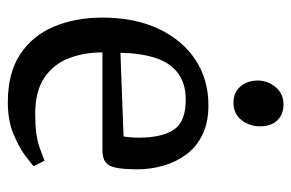

<svg xmlns="http://www.w3.org/2000/svg" viewBox="-147 -589 745 491"><g transform="rotate(90 225.5 -343.5)"><path d="M241 9Q167 9 119 -22.5Q71 -54 48 -109Q25 -164 25 -233Q25 -315 53.5 -376Q82 -437 132.5 -470.5Q183 -504 249 -504Q293 -504 324 -489Q355 -474 374.5 -448Q394 -422 403.5 -389.5Q413 -357 413 -322Q413 -268 403 -250.5Q393 -233 365 -233H114Q114 -186 129 -147Q144 -108 178.5 -84.5Q213 -61 271 -61Q326 -61 356.5 -72Q387 -83 391 -85L405 -57Q402 -54 381.5 -38Q361 -22 325.5 -6.5Q290 9 241 9ZM115 -279 329 -287Q332 -305 332 -327Q332 -384 312 -415Q292 -446 235 -446Q194 -446 167.5 -426.5Q141 -407 128.5 -369.5Q116 -332 115 -279ZM242 -568Q217 -568 201.5 -585.5Q186 -603 186 -630Q186 -656 203 -676Q220 -696 247 -696Q272 -696 287.5 -680.5Q303 -665 303 -636Q303 -609 287 -588.5Q271 -568 242 -568Z"/></g></svg>

Font: Faustina Light
Style: Regular
Weight: 400
Version: Version 1.200